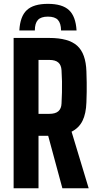

<svg xmlns="http://www.w3.org/2000/svg" viewBox="-20 -1002 521 1022"><path d="M235 -981.5Q311.5 -981.5 347.2 -948.2Q383 -915 387.5 -840H305Q304.5 -878.5 288.2 -896Q272 -913.5 235 -913.5Q198 -913.5 181.8 -895.8Q165.5 -878 165.5 -840H83Q87 -915 122.8 -948.2Q158.5 -981.5 235 -981.5ZM52.5 0V-800H242.5Q345 -800 391 -758.5Q437 -717 440 -621.5Q441 -588.5 441.5 -563Q442 -537.5 441.5 -513Q441 -488.5 440 -457.5Q438 -397 419.2 -359Q400.5 -321 361 -301L452 0H312L236.5 -279H185V0ZM185 -396H242.5Q275 -396 290.8 -410Q306.5 -424 307.5 -451Q309 -480.5 309.8 -510Q310.5 -539.5 310 -569Q309.5 -598.5 307.5 -628Q306 -655.5 290.5 -669.2Q275 -683 242.5 -683H185Z"/></svg>

Font: Big Shoulders Text Thin ExtraBold
Style: Regular
Weight: 800
Version: Version 2.002